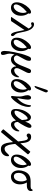

<svg xmlns="http://www.w3.org/2000/svg" viewBox="1536 -2366 1061 4172"><g transform="rotate(90 2066.0 -280.5)"><path d="M149.9 11.2Q94.2 11.2 62.5 -21Q30.8 -53.2 30.8 -117.2Q30.8 -180.2 64.9 -252Q97.2 -318.8 150.1 -371.8Q203.1 -424.8 241.2 -424.8Q257.3 -424.8 267.6 -416Q277.8 -407.2 277.8 -391.1Q277.8 -377.9 271 -367.2Q323.2 -299.8 323.2 -205.1Q323.2 -111.8 271 -50.3Q218.8 11.2 149.9 11.2ZM76.2 -97.2Q76.2 -74.2 88.4 -61Q100.6 -47.9 121.1 -47.9Q156.2 -47.9 189 -76.9Q221.7 -106 241.5 -153.6Q261.2 -201.2 261.2 -252Q261.2 -299.8 242.2 -334Q232.9 -324.7 221.2 -315.9Q160.6 -266.6 118.4 -202.6Q76.2 -138.7 76.2 -97.2Z M391.6 12.2Q348.6 12.2 348.6 3.9L600.6 -373Q567.4 -439 532.7 -439Q524.4 -439 515.6 -433.1Q505.4 -425.8 491.7 -425.8Q479 -425.8 471.4 -434.6Q463.9 -443.4 463.9 -457Q463.9 -472.7 476.1 -481.4Q488.3 -490.2 509.8 -490.2Q558.1 -490.2 601.6 -440.2Q645 -390.1 667.5 -286.1L696.8 -149.9Q707.5 -96.2 739.7 -67.9Q764.6 -45.9 764.6 -24.9Q764.6 -9.8 757.1 0.7Q749.5 11.2 737.8 11.2Q694.3 11.2 668.5 -109.9L632.8 -283.2L440.9 4.9Q435.5 12.2 391.6 12.2Z M918.5 11.2Q862.8 11.2 831.1 -21Q799.3 -53.2 799.3 -117.2Q799.3 -180.2 833.5 -252Q865.7 -318.8 918.7 -371.8Q971.7 -424.8 1009.8 -424.8Q1025.9 -424.8 1036.1 -416Q1046.4 -407.2 1046.4 -391.1Q1046.4 -377.9 1039.6 -367.2Q1091.8 -299.8 1091.8 -205.1Q1091.8 -111.8 1039.6 -50.3Q987.3 11.2 918.5 11.2ZM844.7 -97.2Q844.7 -74.2 856.9 -61Q869.1 -47.9 889.6 -47.9Q924.8 -47.9 957.5 -76.9Q990.2 -106 1010 -153.6Q1029.8 -201.2 1029.8 -252Q1029.8 -299.8 1010.7 -334Q1001.5 -324.7 989.7 -315.9Q929.2 -266.6 887 -202.6Q844.7 -138.7 844.7 -97.2Z M1132.3 230Q1087.4 230 1087.4 147.9Q1087.4 73.7 1114.3 -62Q1131.8 -151.9 1150.6 -218.8Q1169.4 -285.6 1199.2 -358.9Q1214.4 -396 1226.6 -410.4Q1238.8 -424.8 1262.2 -424.8Q1283.2 -424.8 1292.7 -415.5Q1302.2 -406.2 1302.2 -380.9Q1302.2 -364.7 1294.4 -335.9Q1281.7 -300.3 1239 -225.3Q1196.3 -150.4 1184.1 -117.2Q1189 -85 1208.7 -68.4Q1228.5 -51.8 1249 -51.8Q1310.1 -51.8 1351.3 -109.1Q1392.6 -166.5 1444.3 -311Q1463.4 -362.8 1477.3 -387.9Q1491.2 -413.1 1500.5 -418.9Q1509.8 -424.8 1525.4 -424.8Q1568.4 -424.8 1568.4 -381.8Q1568.4 -361.3 1554 -327.6Q1539.6 -293.9 1493.2 -209Q1460.4 -147.9 1460.4 -119.1Q1460.4 -90.8 1472.4 -75Q1484.4 -59.1 1505.4 -59.1Q1578.6 -59.1 1640.1 -154.8Q1647 -166 1653.3 -166Q1660.2 -166 1660.2 -144Q1660.2 -126 1654.8 -105.5Q1649.4 -85 1638.2 -64.2Q1627 -43.5 1611.1 -26.6Q1595.2 -9.8 1572.3 0.7Q1549.3 11.2 1522.5 11.2Q1481 11.2 1452.1 -23.2Q1423.3 -57.6 1423.3 -98.1L1417 -99.1Q1361.8 11.2 1269 11.2Q1234.4 11.2 1210.2 -5.6Q1186 -22.5 1165 -64.9Q1146 0 1146 41Q1146 76.7 1161.1 121.1Q1174.3 160.2 1174.3 189Q1174.3 230 1132.3 230Z M1856.9 -502Q1848.1 -502 1848.1 -509.8Q1848.1 -513.2 1850.1 -519L1927.7 -752.9Q1939.5 -791 1959 -791Q1971.2 -791 1980 -777.1Q1988.8 -763.2 1988.8 -750Q1988.8 -738.3 1964.8 -684.1L1916 -570.8Q1885.7 -502 1856.9 -502ZM1817.9 11.2Q1762.2 11.2 1730.5 -21Q1698.7 -53.2 1698.7 -117.2Q1698.7 -180.2 1732.9 -252Q1765.1 -318.8 1818.1 -371.8Q1871.1 -424.8 1909.2 -424.8Q1925.3 -424.8 1935.5 -416Q1945.8 -407.2 1945.8 -391.1Q1945.8 -377.9 1939 -367.2Q1991.2 -299.8 1991.2 -205.1Q1991.2 -111.8 1939 -50.3Q1886.7 11.2 1817.9 11.2ZM1744.1 -97.2Q1744.1 -74.2 1756.3 -61Q1768.6 -47.9 1789.1 -47.9Q1824.2 -47.9 1856.9 -76.9Q1889.6 -106 1909.4 -153.6Q1929.2 -201.2 1929.2 -252Q1929.2 -299.8 1910.2 -334Q1900.9 -324.7 1889.2 -315.9Q1828.6 -266.6 1786.4 -202.6Q1744.1 -138.7 1744.1 -97.2Z M2084.5 9.8Q2065.4 9.8 2065.4 -15.1Q2065.4 -32.2 2071.8 -70.8Q2077.6 -110.8 2077.6 -170.9Q2077.6 -207.5 2069.8 -240.2Q2048.8 -308.6 2048.8 -347.2Q2048.8 -382.3 2064.9 -404.1Q2081.1 -425.8 2101.6 -425.8Q2145.5 -425.8 2145.5 -356.9Q2145.5 -326.2 2130.9 -235.8Q2120.6 -168.9 2111.8 -129.9L2116.7 -127Q2209 -204.6 2243.7 -301.8Q2263.2 -356.4 2264.6 -391.1Q2264.6 -423.8 2276.9 -423.8Q2303.7 -423.8 2303.7 -370.1Q2303.7 -306.2 2272.5 -223.1Q2255.9 -181.6 2217.5 -126Q2179.2 -70.3 2140.6 -30.3Q2102.1 9.8 2084.5 9.8Z M2433.6 11.2Q2394 11.2 2371.1 -13.2Q2348.1 -37.6 2348.1 -101.1Q2348.1 -162.1 2370.1 -232.9Q2391.6 -302.2 2439 -362.5Q2486.3 -422.9 2526.4 -422.9Q2567.9 -422.9 2592.3 -390.9Q2616.7 -358.9 2622.6 -298.8V-295.9Q2634.8 -326.2 2637.2 -333Q2653.3 -375.5 2675.3 -404.3Q2697.3 -433.1 2724.1 -433.1Q2758.3 -433.1 2758.3 -396Q2758.3 -359.9 2722.2 -292Q2673.3 -198.7 2629.4 -137.2V-133.8Q2634.3 -90.8 2646.5 -75Q2658.7 -59.1 2684.6 -59.1Q2713.9 -59.1 2750.2 -88.4Q2786.6 -117.7 2810.5 -157.2Q2818.8 -170.9 2827.1 -170.9Q2835.4 -170.9 2835.4 -148.9Q2835.4 -114.7 2817.1 -78.1Q2798.8 -41.5 2763.7 -15.1Q2728.5 11.2 2687.5 11.2Q2616.2 11.2 2600.6 -88.9Q2599.1 -93.3 2599.1 -97.2Q2509.8 11.2 2433.6 11.2ZM2385.3 -96.2Q2385.3 -65.9 2414.6 -65.9Q2456.1 -65.9 2501.7 -108.6Q2547.4 -151.4 2589.4 -227.1Q2585 -282.7 2580.3 -309.1Q2575.7 -335.4 2570.1 -342.8Q2564.5 -350.1 2553.2 -350.1Q2524.9 -350.1 2484.1 -301.3Q2443.4 -252.4 2414.3 -191.7Q2385.3 -130.9 2385.3 -96.2Z M2853.5 225.1Q2849.1 231 2832 219.7Q2814.9 208.5 2801.5 192.9Q2788.1 177.2 2792.5 171.9L3054.2 -144L3046.4 -210.9Q3035.6 -293.9 3021.5 -325Q3007.3 -356 2979.5 -356Q2966.3 -356 2953.1 -342.8Q2941.9 -330.1 2925.3 -330.1Q2907.2 -330.1 2894.3 -341.3Q2881.3 -352.5 2881.3 -372.1Q2881.3 -395 2899.2 -410.9Q2917 -426.8 2954.1 -426.8Q3064.5 -426.8 3084.5 -274.9L3094.2 -191.9L3272.5 -405.8Q3276.9 -411.6 3293.5 -400.9Q3310.1 -390.1 3323.2 -374.5Q3336.4 -358.9 3332.5 -353L3107.4 -81.1L3116.2 -11.2Q3125 61.5 3149.4 105.7Q3173.8 149.9 3210.4 149.9Q3262.2 149.9 3305.2 99.1Q3345.2 53.2 3360.4 53.2Q3368.7 53.2 3372.1 59.3Q3375.5 65.4 3375.5 82Q3375.5 144.5 3331.3 187.3Q3287.1 230 3221.2 230Q3178.7 230 3151.6 214.1Q3124.5 198.2 3105.5 156Q3086.4 113.8 3077.1 40L3068.4 -34.2Z M3458 11.2Q3402.3 11.2 3370.6 -21Q3338.9 -53.2 3338.9 -117.2Q3338.9 -180.2 3373 -252Q3405.3 -318.8 3458.3 -371.8Q3511.2 -424.8 3549.3 -424.8Q3565.4 -424.8 3575.7 -416Q3585.9 -407.2 3585.9 -391.1Q3585.9 -377.9 3579.1 -367.2Q3631.3 -299.8 3631.3 -205.1Q3631.3 -111.8 3579.1 -50.3Q3526.9 11.2 3458 11.2ZM3384.3 -97.2Q3384.3 -74.2 3396.5 -61Q3408.7 -47.9 3429.2 -47.9Q3464.4 -47.9 3497.1 -76.9Q3529.8 -106 3549.6 -153.6Q3569.3 -201.2 3569.3 -252Q3569.3 -299.8 3550.3 -334Q3541 -324.7 3529.3 -315.9Q3468.8 -266.6 3426.5 -202.6Q3384.3 -138.7 3384.3 -97.2Z M3818.8 11.2Q3757.3 11.2 3719.5 -35.6Q3681.6 -82.5 3681.6 -158.2Q3681.6 -219.7 3706.5 -280.8Q3719.7 -313 3736.3 -336.4Q3752.9 -359.9 3778.3 -378.7Q3803.7 -397.5 3840.6 -406.7Q3877.4 -416 3925.8 -416H4033.7Q4081.5 -416 4088.9 -436Q4093.3 -446.8 4099.6 -453.4Q4106 -460 4111.8 -460Q4122.6 -460 4127.2 -451.7Q4131.8 -443.4 4131.8 -423.8Q4131.8 -381.3 4100.6 -357.7Q4069.3 -334 4009.8 -334H3945.8Q3964.4 -303.7 3975.6 -263.4Q3986.8 -223.1 3986.8 -182.1Q3986.8 -98.6 3941.9 -43.7Q3897 11.2 3818.8 11.2ZM3736.8 -151.9Q3736.8 -105.5 3756.8 -78.6Q3776.9 -51.8 3810.5 -51.8Q3861.3 -51.8 3892.1 -96.9Q3922.9 -142.1 3922.9 -214.8Q3922.9 -280.3 3891.6 -332Q3818.8 -322.3 3777.8 -273.2Q3736.8 -224.1 3736.8 -151.9Z"/></g></svg>

Font: Junicode SmCond Medium
Style: Italic
Weight: 500
Width: 4
Italic angle: -11°
Designer: Peter S. Baker
Version: Version 2.206